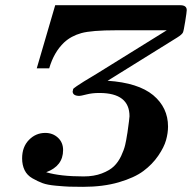

<svg xmlns="http://www.w3.org/2000/svg" viewBox="-20 -706 737 737"><path d="M64.9 -98.1Q64.9 -142.1 91.1 -168.9Q117.2 -195.8 153.8 -195.8Q182.6 -195.8 202.4 -177.5Q222.2 -159.2 222.2 -129.9Q222.2 -68.8 157.2 -44.9Q211.4 -28.8 300.8 -28.8Q340.8 -28.8 370.8 -40.3Q400.9 -51.8 417.5 -67.9Q434.1 -84 445.1 -107.4Q456.1 -130.9 460.4 -149.4Q464.8 -168 467.8 -189Q468.8 -194.8 469.2 -196.8Q477.1 -252.9 477.1 -259.8Q477.1 -348.6 362.8 -349.1H359.9Q334 -349.1 312 -343.5Q290 -337.9 285.2 -337.9Q259.3 -337.9 258.8 -355Q258.8 -356 259.8 -357.9V-359.9Q260.7 -364.7 262.5 -366.5Q264.2 -368.2 274.7 -375.5Q285.2 -382.8 301.8 -393.1Q329.6 -410.2 351.1 -422.9L620.1 -589.8H426.8Q331.5 -589.8 292.2 -578.9Q252.9 -567.9 226.1 -543Q187 -505.9 168.9 -443.8H121.1L191.9 -686H671.9Q696.8 -686 696.8 -667Q696.8 -660.2 690.9 -623.5Q685.1 -586.9 682.1 -581.1Q678.2 -573.2 660.2 -562L393.1 -396Q510.3 -388.2 567.9 -340.8Q625 -293 625 -220.2Q625 -195.3 617.4 -168.2Q609.9 -141.1 587.4 -108.2Q564.9 -75.2 530.5 -49.6Q496.1 -23.9 436 -6.3Q376 11.2 298.8 11.2Q264.6 11.2 245.8 10.5Q227.1 9.8 194.6 6.8Q162.1 3.9 143.6 -2.9Q125 -9.8 104.5 -21.5Q84 -33.2 74.5 -52.7Q64.9 -72.3 64.9 -98.1Z"/></svg>

Font: CMU Serif Extra
Style: BoldSlanted
Weight: 700
Italic angle: -9.46001°
Version: Version 0.7.0